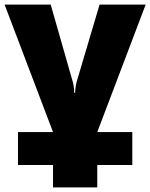

<svg xmlns="http://www.w3.org/2000/svg" viewBox="-20 -573 652 833"><path d="M612 -553H412L314 -223C311 -213 306 -192 306 -170H302C303 -191 296 -219 294 -224L200 -553H0L210 0H58V143H210V240H402V143H554V0H402Z"/></svg>

Font: Noto Sans UI Black
Style: Regular
Weight: 900
Designer: Monotype Design Team
Foundry: Monotype Imaging Inc.
Version: Version 1.901